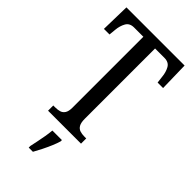

<svg xmlns="http://www.w3.org/2000/svg" viewBox="-287 -780 1067 1067"><g transform="rotate(45 247.0 -246.5)"><path d="M116 0V-41H131Q150 -41 165.5 -45.5Q181 -50 190.5 -64.5Q200 -79 200 -108V-665H127Q93 -665 79 -640Q65 -615 62 -582L58 -541H14L18 -714H475L479 -541H436L431 -582Q428 -615 414 -640Q400 -665 365 -665H292V-113Q292 -82 301 -66.5Q310 -51 325.5 -46Q341 -41 360 -41H375V0ZM185 208Q190 185 195 160.5Q200 136 204.5 110.5Q209 85 211 61H286V71Q280 92 268.5 119Q257 146 243.5 173Q230 200 218 221H185Z"/></g></svg>

Font: Noto Serif ExtraCondensed
Style: Regular
Weight: 400
Width: 2
Designer: Monotype Design Team
Foundry: Monotype Imaging Inc.
Version: Version 2.013